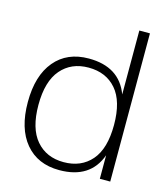

<svg xmlns="http://www.w3.org/2000/svg" viewBox="-108 -797 776 891"><g transform="rotate(15 279.5 -351.0)"><path d="M259 10Q155 10 96 -60.5Q37 -131 37 -258Q37 -385 96 -455.5Q155 -526 259 -526Q406 -526 451 -405V-712H502V0H452V-113Q408 10 259 10ZM269 -31Q353 -31 402 -87.5Q451 -144 451 -258Q451 -372 402 -428.5Q353 -485 269 -485Q186 -485 137 -428Q88 -371 88 -258Q88 -145 137 -88Q186 -31 269 -31Z"/></g></svg>

Font: Creato Display Light
Style: Regular
Weight: 300
Version: Version 1.000